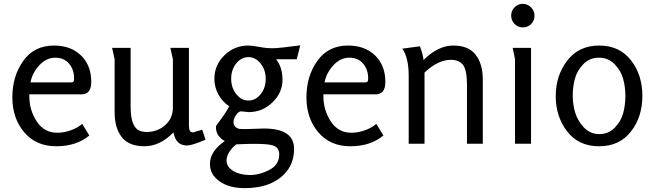

<svg xmlns="http://www.w3.org/2000/svg" viewBox="-20 -745 3392 995"><path d="M260 -509Q347 -509 400 -457.5Q453 -406 453 -320Q453 -256 402 -256H132V-246Q132 -174 170.5 -115.5Q209 -57 277 -57Q310 -57 346 -69.5Q382 -82 406 -103L443 -43Q376 13 271.5 13Q167 13 105.5 -59.5Q44 -132 44 -241Q44 -350 100.5 -429.5Q157 -509 260 -509ZM138 -318H347Q358 -318 361 -322.5Q364 -327 364 -339Q364 -384 338 -415Q312 -446 266 -446Q220 -446 183.5 -406.5Q147 -367 138 -318Z M574 -438 561 -497H657V-191Q657 -97 695 -72Q713 -61 740 -61Q796 -61 836 -96.5Q876 -132 876 -188V-438Q876 -438 863 -497H959V-97Q959 -77 963.5 -68Q968 -59 981 -59Q982 -59 984 -59.5Q986 -60 988 -61L1004 -66L1019 -70Q1026 -72 1028 -73L1045 -21Q975 9 949 9Q891 9 879 -59Q809 13 728.5 13Q648 13 611 -34.5Q574 -82 574 -164Z M1251 -76 1348 -79Q1504 -79 1504 26Q1504 96 1465 144Q1394 230 1247 230Q1150 230 1098 178Q1068 148 1068 104Q1068 39 1145 -14Q1099 -39 1099 -87Q1099 -93 1104.5 -99.5Q1110 -106 1111 -108L1142 -151Q1155 -170 1168 -194Q1132 -218 1111.5 -256Q1091 -294 1091 -336Q1091 -408 1143 -458.5Q1195 -509 1267 -509Q1287 -509 1323 -502Q1359 -495 1392 -495Q1425 -495 1536 -510L1518 -438H1411Q1444 -396 1444 -330.5Q1444 -265 1392 -214.5Q1340 -164 1268 -164L1230 -168Q1216 -168 1203 -148.5Q1190 -129 1190 -112.5Q1190 -96 1200.5 -87Q1211 -78 1221.5 -77Q1232 -76 1251 -76ZM1154 87Q1154 120 1189 141Q1224 162 1274.5 162Q1325 162 1376 135.5Q1427 109 1427 55Q1427 18 1392 8Q1350 -4 1205 3Q1184 18 1169 41.5Q1154 65 1154 87ZM1204.5 -416.5Q1178 -384 1178 -337Q1178 -290 1204.5 -257Q1231 -224 1267.5 -224Q1304 -224 1330.5 -256.5Q1357 -289 1357 -336Q1357 -383 1330.5 -416Q1304 -449 1267.5 -449Q1231 -449 1204.5 -416.5Z M1784 -509Q1871 -509 1924 -457.5Q1977 -406 1977 -320Q1977 -256 1926 -256H1656V-246Q1656 -174 1694.5 -115.5Q1733 -57 1801 -57Q1834 -57 1870 -69.5Q1906 -82 1930 -103L1967 -43Q1900 13 1795.5 13Q1691 13 1629.5 -59.5Q1568 -132 1568 -241Q1568 -350 1624.5 -429.5Q1681 -509 1784 -509ZM1662 -318H1871Q1882 -318 1885 -322.5Q1888 -327 1888 -339Q1888 -384 1862 -415Q1836 -446 1790 -446Q1744 -446 1707.5 -406.5Q1671 -367 1662 -318Z M2065 -493 2156 -505Q2171 -467 2175 -434Q2250 -509 2329 -509Q2408 -509 2445 -461.5Q2482 -414 2482 -332V0H2400V-305Q2400 -381 2380 -408Q2360 -435 2316 -435Q2250 -435 2180 -369V0H2098V-352Q2098 -445 2065 -493Z M2646.5 -621Q2629 -639 2629 -664Q2629 -689 2646.5 -707Q2664 -725 2689 -725Q2714 -725 2732 -707Q2750 -689 2750 -663.5Q2750 -638 2732.5 -620.5Q2715 -603 2689.5 -603Q2664 -603 2646.5 -621ZM2649 -438 2637 -497H2732V0H2649Z M3084.5 13Q2979 13 2919.5 -63.5Q2860 -140 2860 -247Q2860 -354 2920 -431.5Q2980 -509 3085 -509Q3190 -509 3249.5 -433Q3309 -357 3309 -248Q3309 -139 3249.5 -63Q3190 13 3084.5 13ZM3003.5 -413Q2971 -380 2959.5 -337.5Q2948 -295 2948 -249.5Q2948 -204 2961 -161Q2974 -118 3006.5 -84Q3039 -50 3086 -50Q3133 -50 3165.5 -83Q3198 -116 3209.5 -158.5Q3221 -201 3221 -248Q3221 -295 3209 -337.5Q3197 -380 3164.5 -413Q3132 -446 3084 -446Q3036 -446 3003.5 -413Z"/></svg>

Font: Rosario
Style: Regular
Weight: 400
Designer: Hector Gatti
Foundry: Omnibus-Type
Version: Version 1.002